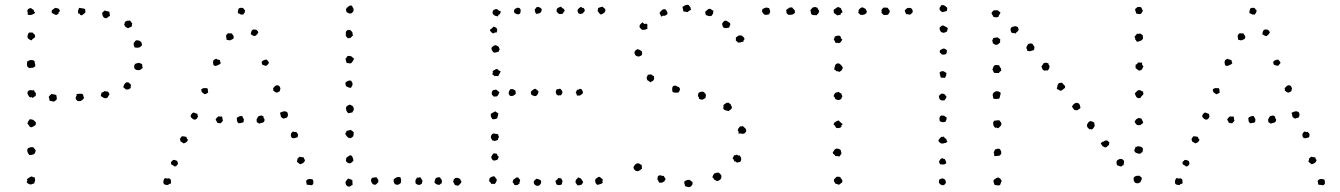

<svg xmlns="http://www.w3.org/2000/svg" viewBox="-20 -754 5512 790"><path d="M192.4 -701.2Q193.4 -704.1 192.9 -707Q192.4 -710 193.4 -711.9Q202.1 -718.8 203.6 -719.2Q205.1 -719.7 208 -721.7Q220.7 -719.7 222.7 -716.8Q224.6 -713.9 226.6 -710Q225.6 -706.1 222.7 -704.6Q219.7 -703.1 221.7 -698.2Q217.8 -697.3 215.8 -694.3Q213.9 -691.4 207 -693.4Q199.2 -698.2 197.3 -698.7Q195.3 -699.2 192.4 -701.2ZM305.7 -721.7Q313.5 -720.7 319.3 -719.7Q325.2 -718.8 330.1 -716.8Q331.1 -706.1 331.5 -704.6Q332 -703.1 330.1 -701.2Q322.3 -695.3 320.8 -693.8Q319.3 -692.4 317.4 -691.4Q310.5 -690.4 309.1 -694.8Q307.6 -699.2 301.8 -698.2Q299.8 -708 301.8 -712.4Q303.7 -716.8 305.7 -721.7ZM429.7 -706.1Q430.7 -701.2 431.2 -697.8Q431.6 -694.3 432.6 -689.5Q423.8 -682.6 421.4 -681.2Q418.9 -679.7 417 -678.7Q409.2 -678.7 404.8 -685.1Q400.4 -691.4 400.4 -701.2Q403.3 -704.1 405.8 -706.5Q408.2 -709 411.1 -710.9Q415 -709 419.9 -708Q424.8 -707 429.7 -706.1ZM125 -701.2Q107.4 -687.5 93.8 -694.3Q94.7 -706.1 93.3 -706.1Q91.8 -706.1 91.8 -708Q93.8 -720.7 108.4 -720.7Q110.4 -716.8 115.7 -714.8Q121.1 -712.9 119.1 -708ZM514.6 -669.9Q520.5 -663.1 521.5 -660.6Q522.5 -658.2 524.4 -659.2Q522.5 -654.3 522.9 -651.9Q523.4 -649.4 521.5 -644.5Q511.7 -640.6 508.3 -638.7Q504.9 -636.7 502.9 -640.6Q497.1 -640.6 495.6 -645Q494.1 -649.4 490.2 -651.4Q492.2 -653.3 492.7 -657.2Q493.2 -661.1 494.1 -664.1Q503.9 -669.9 506.8 -668.9Q509.8 -668 514.6 -669.9ZM114.3 -620.1Q120.1 -614.3 120.6 -613.3Q121.1 -612.3 123 -611.3Q123 -609.4 124 -607.4Q125 -605.5 124 -600.6Q121.1 -597.7 116.7 -595.2Q112.3 -592.8 110.4 -587.9Q101.6 -589.8 99.6 -592.8Q94.7 -594.7 92.8 -601.6Q93.8 -614.3 99.6 -620.1ZM534.2 -558.6Q529.3 -568.4 530.3 -571.3Q531.2 -574.2 529.3 -575.2Q531.2 -578.1 533.7 -581.5Q536.1 -585 539.1 -587.9Q547.9 -588.9 551.8 -586.9Q559.6 -584 562.5 -577.6Q565.4 -571.3 563.5 -566.4Q561.5 -565.4 559.1 -562.5Q556.6 -559.6 554.7 -559.6Q550.8 -557.6 544.9 -557.6Q539.1 -557.6 534.2 -558.6ZM125 -481.4Q117.2 -474.6 112.3 -475.1Q107.4 -475.6 101.6 -473.6Q90.8 -478.5 90.8 -486.3Q90.8 -494.1 91.8 -501Q96.7 -502.9 100.6 -505.4Q104.5 -507.8 111.3 -506.8Q114.3 -506.8 116.7 -505.9Q119.1 -504.9 122.1 -502.9Q123 -493.2 124 -491.7Q125 -490.2 125 -488.3ZM549.8 -495.1Q550.8 -496.1 559.6 -492.7Q568.4 -489.3 564.5 -482.4Q569.3 -476.6 564.9 -472.7Q560.5 -468.8 555.7 -465.8Q542 -465.8 543 -465.8Q537.1 -467.8 535.2 -470.2Q533.2 -472.7 532.2 -474.6Q531.2 -485.4 533.7 -486.3Q536.1 -487.3 534.2 -491.2Q539.1 -491.2 542 -493.2Q544.9 -495.1 549.8 -495.1ZM487.3 -393.6Q488.3 -401.4 491.2 -406.2Q494.1 -411.1 499 -415Q507.8 -416 509.8 -414.1Q518.6 -406.2 518.6 -405.3Q519.5 -403.3 518.1 -399.9Q516.6 -396.5 518.6 -393.6Q512.7 -384.8 500 -385.7Q495.1 -386.7 493.2 -390.1Q491.2 -393.6 487.3 -393.6ZM99.6 -381.8Q102.5 -383.8 108.9 -382.8Q115.2 -381.8 120.1 -382.8Q122.1 -376 124 -374.5Q126 -373 127.9 -371.1Q127 -368.2 127.4 -364.7Q127.9 -361.3 126 -359.4Q117.2 -352.5 113.8 -351.6Q110.4 -350.6 110.4 -355.5Q106.4 -352.5 105.5 -353Q104.5 -353.5 99.6 -356.4Q92.8 -366.2 92.8 -371.6Q92.8 -377 98.6 -381.8ZM430.7 -366.2Q423.8 -354.5 422.9 -353.5Q421.9 -352.5 419.9 -350.6Q409.2 -348.6 404.8 -352.5Q400.4 -356.4 394.5 -358.4L397.5 -372.1Q407.2 -377 407.7 -377Q408.2 -377 408.2 -378.9Q413.1 -377.9 417 -377.9Q420.9 -377.9 424.8 -377Q428.7 -369.1 430.7 -366.2ZM297.9 -338.9Q292 -345.7 292.5 -347.2Q293 -348.6 291 -348.6Q291 -354.5 293.9 -358.4Q296.9 -362.3 294.9 -367.2Q300.8 -367.2 307.1 -368.2Q313.5 -369.1 319.3 -367.2Q322.3 -365.2 322.8 -360.4Q323.2 -355.5 326.2 -351.6Q322.3 -344.7 318.4 -342.8Q314.5 -338.9 311 -338.4Q307.6 -337.9 305.7 -337.9ZM211.9 -362.3Q212.9 -354.5 213.4 -352.1Q213.9 -349.6 213.9 -345.7Q210.9 -342.8 208 -339.8Q205.1 -336.9 200.2 -335.9Q190.4 -338.9 188 -338.9Q185.5 -338.9 183.6 -339.8Q183.6 -348.6 181.6 -350.6Q179.7 -352.5 181.6 -357.4Q183.6 -360.4 186 -361.8Q188.5 -363.3 190.4 -367.2Q195.3 -366.2 201.2 -365.7Q207 -365.2 211.9 -362.3ZM102.5 -263.7Q114.3 -262.7 119.1 -258.8Q124 -254.9 127.9 -250Q127 -248 127.4 -245.1Q127.9 -242.2 126 -239.3Q116.2 -233.4 113.3 -231.4Q110.4 -229.5 103.5 -231.4Q98.6 -239.3 96.7 -241.2Q94.7 -243.2 92.8 -245.1Q94.7 -253.9 97.7 -256.8Q100.6 -259.8 102.5 -263.7ZM100.6 -116.2Q95.7 -122.1 93.3 -128.4Q90.8 -134.8 93.8 -142.6Q98.6 -146.5 105 -147.9Q111.3 -149.4 118.2 -147.5Q120.1 -143.6 122.6 -141.1Q125 -138.7 127 -135.7Q125 -124 121.1 -121.1Q116.2 -116.2 100.6 -116.2ZM122.1 -25.4Q126 -11.7 123.5 -8.3Q121.1 -4.9 121.1 1Q116.2 1 113.8 2.9Q111.3 4.9 103.5 4.9Q91.8 0 91.3 -2Q90.8 -3.9 89.8 -4.9Q93.8 -12.7 92.3 -13.7Q90.8 -14.6 90.8 -16.6Q100.6 -24.4 106.4 -26.9Q112.3 -29.3 116.2 -24.4Z M980.5 -720.7Q984.4 -713.9 988.3 -711.9Q987.3 -701.2 984.9 -699.7Q982.4 -698.2 981.4 -694.3Q973.6 -694.3 970.7 -694.3Q962.9 -699.2 961.4 -698.7Q960 -698.2 959 -700.2Q958 -709 959.5 -710.4Q960.9 -711.9 960.9 -716.8Q962.9 -720.7 968.8 -721.7Q974.6 -722.7 980.5 -720.7ZM1029.3 -605.5Q1023.4 -605.5 1019.5 -608.4Q1015.6 -611.3 1011.7 -613.3Q1013.7 -625 1016.1 -628.4Q1018.6 -631.8 1023.4 -632.8L1034.2 -631.8Q1036.1 -630.9 1039.1 -627.4Q1042 -624 1043 -621.1Q1038.1 -611.3 1035.2 -610.4Q1032.2 -609.4 1031.2 -606.4ZM928.7 -588.9Q923.8 -586.9 919.9 -588.9Q916 -590.8 913.1 -588.9Q911.1 -600.6 910.6 -602.1Q910.2 -603.5 910.2 -606.4Q911.1 -611.3 913.6 -612.8Q916 -614.3 918 -617.2Q924.8 -617.2 927.7 -616.7Q930.7 -616.2 934.6 -616.2Q936.5 -611.3 939.5 -608.4Q942.4 -605.5 941.4 -599.6Q941.4 -594.7 937 -592.8Q932.6 -590.8 928.7 -588.9ZM1077.1 -508.8Q1080.1 -505.9 1082.5 -502.9Q1085 -500 1086.9 -495.1L1078.1 -484.4Q1073.2 -482.4 1068.4 -484.4Q1063.5 -486.3 1058.6 -488.3Q1055.7 -497.1 1057.6 -501Q1065.4 -508.8 1077.1 -508.8ZM858.4 -486.3Q855.5 -499 856.9 -501Q858.4 -502.9 858.4 -506.8Q862.3 -508.8 866.7 -511.2Q871.1 -513.7 874 -508.8Q878.9 -509.8 879.9 -508.3Q880.9 -506.8 884.8 -506.8Q885.7 -498 888.7 -494.1Q883.8 -489.3 879.9 -487.3Q867.2 -481.4 864.3 -482.9Q861.3 -484.4 858.4 -486.3ZM1130.9 -377.9Q1127 -377 1124.5 -375Q1122.1 -373 1118.2 -373Q1113.3 -374 1110.8 -376.5Q1108.4 -378.9 1104.5 -379.9Q1105.5 -385.7 1103.5 -390.6Q1113.3 -403.3 1120.1 -403.3Q1127 -403.3 1130.9 -397.5Q1134.8 -390.6 1133.3 -387.2Q1131.8 -383.8 1130.9 -377.9ZM833 -390.6Q835.9 -386.7 835.4 -382.3Q835 -377.9 836.9 -373Q828.1 -368.2 826.2 -367.2Q824.2 -366.2 822.3 -366.2L812.5 -373Q807.6 -378.9 808.6 -381.8Q809.6 -384.8 807.6 -386.7Q817.4 -392.6 821.8 -391.6Q826.2 -390.6 831.1 -391.6ZM1146.5 -265.6Q1144.5 -267.6 1141.1 -269Q1137.7 -270.5 1135.7 -274.4Q1133.8 -286.1 1131.8 -290Q1145.5 -296.9 1152.8 -295.9Q1160.2 -294.9 1163.1 -290Q1164.1 -288.1 1164.6 -283.7Q1165 -279.3 1164.1 -277.3Q1162.1 -269.5 1157.2 -269Q1152.3 -268.6 1146.5 -265.6ZM791 -286.1Q793 -284.2 793 -280.8Q793 -277.3 794.9 -274.4Q790 -265.6 789.6 -265.6Q789.1 -265.6 787.1 -263.7Q781.2 -259.8 774.4 -263.7Q770.5 -266.6 767.6 -269.5Q764.6 -272.5 764.6 -274.4Q763.7 -278.3 766.6 -282.7Q769.5 -287.1 773.4 -290Q776.4 -292 781.2 -289.6Q786.1 -287.1 791 -286.1ZM893.6 -274.4Q895.5 -268.6 895.5 -265.1Q895.5 -261.7 897.5 -257.8Q892.6 -252 892.1 -251Q891.6 -250 889.6 -248Q885.7 -246.1 881.8 -247.1Q877.9 -248 874 -249Q870.1 -258.8 867.2 -260.7Q868.2 -265.6 871.6 -269Q875 -272.5 878.9 -275.4Q887.7 -273.4 889.2 -274.4Q890.6 -275.4 893.6 -274.4ZM1064.5 -274.4Q1063.5 -268.6 1066.4 -266.1Q1069.3 -263.7 1068.4 -259.8Q1068.4 -253.9 1062.5 -250Q1046.9 -246.1 1046.9 -245.1Q1043.9 -247.1 1041.5 -248.5Q1039.1 -250 1036.1 -252Q1037.1 -254.9 1036.1 -257.8Q1035.2 -260.7 1036.1 -263.7Q1040 -269.5 1040 -271Q1040 -272.5 1041 -273.4Q1046.9 -278.3 1050.3 -277.8Q1053.7 -277.3 1055.7 -279.3ZM976.6 -276.4Q981.4 -265.6 981.9 -265.6Q982.4 -265.6 983.4 -264.6Q983.4 -261.7 982.9 -258.8Q982.4 -255.9 982.4 -252Q975.6 -248 974.1 -248.5Q972.7 -249 971.7 -248Q960.9 -246.1 960.9 -247.1Q955.1 -252.9 955.1 -258.3Q955.1 -263.7 954.1 -268.6Q958 -272.5 963.9 -274.9Q969.7 -277.3 976.6 -276.4ZM1184.6 -212.9Q1194.3 -210 1195.8 -210.9Q1197.3 -211.9 1199.2 -210.9Q1206.1 -203.1 1206.1 -201.2Q1206.1 -193.4 1204.1 -189.5Q1185.5 -181.6 1180.2 -188Q1174.8 -194.3 1177.7 -205.1ZM747.1 -190.4Q749 -181.6 751.5 -181.2Q753.9 -180.7 752.9 -177.7Q749 -167 735.4 -164.1Q727.5 -169.9 722.7 -171.9Q722.7 -176.8 721.2 -178.2Q719.7 -179.7 721.7 -184.6Q723.6 -187.5 725.1 -189.5Q726.6 -191.4 728.5 -193.4Q739.3 -193.4 747.1 -190.4ZM1230.5 -105.5Q1230.5 -100.6 1231.9 -99.1Q1233.4 -97.7 1235.4 -95.7Q1233.4 -87.9 1228 -84Q1222.7 -80.1 1214.8 -78.1Q1212.9 -80.1 1208.5 -83Q1204.1 -85.9 1201.2 -89.8Q1202.1 -92.8 1203.1 -94.7Q1204.1 -96.7 1204.1 -101.6Q1207 -103.5 1212.9 -109.4Q1217.8 -107.4 1222.2 -107.4Q1226.6 -107.4 1230.5 -105.5ZM709 -91.8Q710.9 -85 711.9 -83Q712.9 -81.1 710.9 -77.1Q706.1 -70.3 701.2 -69.3Q696.3 -68.4 694.3 -72.3Q683.6 -77.1 683.6 -80.6Q683.6 -84 683.6 -87.9Q685.5 -89.8 688 -91.3Q690.4 -92.8 691.4 -95.7Q697.3 -96.7 700.7 -95.2Q704.1 -93.8 709 -91.8ZM1266.6 -15.6Q1270.5 -6.8 1269.5 -4.9Q1268.6 -2.9 1269.5 1Q1265.6 7.8 1263.7 7.3Q1261.7 6.8 1260.7 8.8Q1255.9 6.8 1251.5 6.8Q1247.1 6.8 1242.2 5.9Q1240.2 -5.9 1239.7 -7.3Q1239.3 -8.8 1240.2 -10.7Q1246.1 -18.6 1256.8 -17.6ZM682.6 -15.6Q682.6 -9.8 683.6 -6.8Q684.6 -3.9 682.6 1Q680.7 2.9 676.8 2.9Q672.9 2.9 672.9 6.8Q653.3 8.8 652.3 -2.9Q651.4 -14.6 659.2 -21.5Q668.9 -18.6 669.9 -19.5Q674.8 -21.5 676.8 -19.5Q678.7 -17.6 682.6 -15.6Z M1426.8 -731.4Q1430.7 -726.6 1431.2 -724.1Q1431.6 -721.7 1433.6 -720.7Q1434.6 -715.8 1435.1 -713.4Q1435.5 -710.9 1433.6 -707Q1427.7 -699.2 1425.8 -699.2Q1418.9 -697.3 1414.6 -699.7Q1410.2 -702.1 1406.2 -704.1Q1402.3 -714.8 1403.8 -716.8Q1405.3 -718.8 1407.2 -721.7Q1417 -731.4 1420.4 -731Q1423.8 -730.5 1426.8 -731.4ZM1432.6 -608.4Q1424.8 -601.6 1424.8 -600.6Q1424.8 -599.6 1422.9 -598.6Q1413.1 -595.7 1411.1 -596.7Q1403.3 -605.5 1402.8 -606Q1402.3 -606.4 1403.3 -609.4Q1401.4 -622.1 1405.8 -627Q1410.2 -631.8 1418 -630.9Q1422.9 -629.9 1425.3 -626.5Q1427.7 -623 1430.7 -620.1Q1429.7 -616.2 1430.7 -613.8Q1431.6 -611.3 1432.6 -608.4ZM1437.5 -512.7Q1430.7 -499 1423.8 -493.2Q1416 -493.2 1406.2 -495.1Q1402.3 -506.8 1401.4 -513.7Q1405.3 -513.7 1405.8 -517.1Q1406.2 -520.5 1409.2 -522.5Q1415 -525.4 1420.9 -523.4Q1426.8 -522.5 1429.7 -518.6Q1432.6 -514.6 1437.5 -512.7ZM1423.8 -392.6Q1418 -392.6 1413.6 -394.5Q1409.2 -396.5 1405.3 -398.4Q1400.4 -405.3 1401.4 -414.1Q1407.2 -419.9 1413.6 -421.9Q1419.9 -423.8 1424.8 -421.9Q1428.7 -414.1 1429.7 -413.1Q1430.7 -412.1 1430.7 -411.1Q1430.7 -402.3 1428.2 -399.4Q1425.8 -396.5 1423.8 -392.6ZM1431.6 -317.4Q1433.6 -314.5 1435.1 -310.5Q1436.5 -306.6 1435.5 -302.7Q1435.5 -299.8 1433.1 -297.4Q1430.7 -294.9 1430.7 -292Q1424.8 -290 1413.1 -288.1Q1401.4 -297.9 1404.3 -314.5Q1413.1 -322.3 1415.5 -321.8Q1418 -321.3 1418.9 -324.2ZM1435.5 -210Q1435.5 -205.1 1435.1 -202.1Q1434.6 -199.2 1433.6 -193.4Q1425.8 -185.5 1421.4 -185.5Q1417 -185.5 1415 -186.5Q1405.3 -193.4 1404.8 -196.3Q1404.3 -199.2 1401.4 -200.2Q1400.4 -205.1 1402.8 -208Q1405.3 -210.9 1406.2 -215.8Q1419.9 -217.8 1421.9 -219.7Q1431.6 -214.8 1432.6 -212.4Q1433.6 -210 1435.5 -210ZM1434.6 -93.8Q1428.7 -85.9 1424.8 -84Q1418.9 -80.1 1412.1 -83.5Q1405.3 -86.9 1403.3 -91.8Q1404.3 -102.5 1404.8 -104.5Q1405.3 -106.4 1407.2 -106.4Q1416 -113.3 1418 -114.3Q1419.9 -115.2 1423.8 -115.2Q1429.7 -111.3 1431.2 -106Q1432.6 -100.6 1434.6 -93.8ZM1529.3 -24.4Q1532.2 -19.5 1535.2 -15.6Q1538.1 -11.7 1536.1 -3.9Q1529.3 2.9 1527.8 4.4Q1526.4 5.9 1524.4 5.9Q1514.6 7.8 1508.8 -3.4Q1502.9 -14.6 1511.7 -22.5Q1521.5 -24.4 1523.4 -24.4ZM1627.9 -24.4Q1629.9 -16.6 1630.4 -12.7Q1630.9 -8.8 1628.9 -1Q1621.1 5.9 1619.1 5.4Q1617.2 4.9 1617.2 6.8Q1614.3 5.9 1610.8 5.4Q1607.4 4.9 1604.5 3.9Q1599.6 -5.9 1599.6 -9.8Q1599.6 -13.7 1599.6 -15.6Q1604.5 -20.5 1611.3 -23.9Q1618.2 -27.3 1627.9 -24.4ZM1709 -25.4Q1714.8 -15.6 1716.3 -14.2Q1717.8 -12.7 1717.8 -10.7Q1718.8 -7.8 1717.3 -4.9Q1715.8 -2 1715.8 2Q1710.9 3.9 1709 5.9Q1707 7.8 1699.2 5.9Q1697.3 5.9 1693.8 3.4Q1690.4 1 1689.5 -1Q1688.5 -13.7 1691.4 -16.1Q1694.3 -18.6 1695.3 -23.4Q1700.2 -22.5 1702.1 -22.9Q1704.1 -23.4 1709 -25.4ZM1787.1 6.8Q1773.4 5.9 1767.6 -3.9Q1769.5 -13.7 1771.5 -18.6Q1777.3 -24.4 1779.3 -23.9Q1781.2 -23.4 1783.2 -24.4Q1788.1 -26.4 1791.5 -22Q1794.9 -17.6 1797.9 -12.7Q1798.8 -3.9 1797.9 -2.9Q1796.9 -2 1797.9 0Q1793.9 1 1792.5 2.9Q1791 4.9 1787.1 6.8ZM1878.9 -6.8Q1877 -1 1875.5 0Q1874 1 1873 2.9Q1867.2 9.8 1865.2 9.8Q1863.3 9.8 1862.3 9.8Q1855.5 7.8 1853.5 7.8Q1851.6 7.8 1851.6 6.8Q1847.7 0 1846.2 -2.9Q1844.7 -5.9 1844.7 -8.8Q1846.7 -15.6 1852.5 -21.5Q1863.3 -23.4 1866.2 -21Q1869.1 -18.6 1873 -18.6Q1874 -14.6 1875.5 -12.2Q1877 -9.8 1878.9 -6.8ZM1429.7 -12.7Q1429.7 -6.8 1430.2 -3.4Q1430.7 0 1430.7 6.8Q1425.8 8.8 1422.4 11.7Q1418.9 14.6 1413.1 13.7Q1410.2 12.7 1406.7 9.8Q1403.3 6.8 1402.3 2.9Q1401.4 -1 1401.4 -2.9Q1401.4 -4.9 1403.3 -8.8Q1405.3 -11.7 1407.7 -14.2Q1410.2 -16.6 1412.1 -19.5Q1423.8 -16.6 1429.7 -12.7Z M2118.2 -720.7Q2119.1 -717.8 2121.1 -716.3Q2123 -714.8 2122.1 -710Q2122.1 -701.2 2119.6 -698.2Q2117.2 -695.3 2112.3 -695.3Q2107.4 -694.3 2104 -696.8Q2100.6 -699.2 2096.7 -701.2Q2091.8 -710.9 2099.6 -717.8Q2110.4 -723.6 2112.8 -722.2Q2115.2 -720.7 2118.2 -720.7ZM2459 -726.6Q2466.8 -718.8 2469.7 -717.8Q2472.7 -709 2467.8 -703.1Q2459 -696.3 2456.1 -695.3Q2453.1 -694.3 2449.2 -695.3Q2444.3 -702.1 2442.4 -704.1Q2440.4 -706.1 2438.5 -710Q2439.5 -712.9 2440.4 -714.8Q2441.4 -716.8 2440.4 -720.7Q2445.3 -722.7 2449.2 -724.1Q2453.1 -725.6 2459 -726.6ZM2041 -706.1Q2038.1 -698.2 2037.1 -697.3Q2036.1 -696.3 2036.1 -694.3Q2031.2 -695.3 2030.8 -692.4Q2030.3 -689.5 2028.3 -686.5Q2015.6 -688.5 2011.2 -692.9Q2006.8 -697.3 2006.8 -701.2Q2005.9 -709 2012.2 -713.4Q2018.6 -717.8 2027.3 -715.8Q2029.3 -710.9 2033.7 -710Q2038.1 -709 2041 -706.1ZM2303.7 -710Q2301.8 -707 2298.8 -703.6Q2295.9 -700.2 2293.9 -696.3Q2290 -697.3 2286.1 -696.3Q2282.2 -695.3 2279.3 -697.3Q2270.5 -705.1 2270.5 -706.1Q2269.5 -714.8 2271 -716.3Q2272.5 -717.8 2273.4 -719.7Q2275.4 -721.7 2278.8 -723.1Q2282.2 -724.6 2287.1 -726.6Q2291 -724.6 2293 -721.7Q2294.9 -718.8 2299.8 -717.8ZM2380.9 -721.7Q2382.8 -718.8 2384.8 -715.8Q2386.7 -712.9 2385.7 -708Q2380.9 -705.1 2378.9 -699.2Q2366.2 -695.3 2364.7 -697.3Q2363.3 -699.2 2359.4 -699.2Q2359.4 -702.1 2357.4 -705.1Q2355.5 -708 2356.4 -710.9Q2357.4 -718.8 2370.1 -725.6Q2374 -724.6 2375.5 -722.2Q2377 -719.7 2380.9 -721.7ZM2023.4 -620.1Q2018.6 -621.1 2015.6 -619.6Q2012.7 -618.2 2009.8 -616.2Q2000 -620.1 1995.1 -630.9Q2007.8 -639.6 2010.7 -644.5Q2014.6 -643.6 2019 -641.6Q2023.4 -639.6 2025.4 -633.8Q2026.4 -631.8 2025.4 -627.4Q2024.4 -623 2023.4 -620.1ZM2036.1 -550.8Q2031.2 -543 2032.2 -543Q2033.2 -543 2031.2 -541Q2025.4 -540 2019.5 -538.1Q2013.7 -536.1 2008.8 -540Q2005.9 -544.9 2003.4 -548.8Q2001 -552.7 2002.9 -558.6Q2012.7 -567.4 2014.6 -566.9Q2016.6 -566.4 2018.6 -568.4Q2022.5 -567.4 2025.4 -565.4Q2028.3 -563.5 2032.2 -561.5Q2034.2 -553.7 2036.1 -550.8ZM2040 -460.9Q2036.1 -449.2 2033.2 -447.3Q2030.3 -445.3 2031.2 -440.4Q2026.4 -440.4 2022.9 -441.4Q2019.5 -442.4 2015.6 -440.4Q2012.7 -442.4 2011.2 -444.3Q2009.8 -446.3 2005.9 -447.3Q2005.9 -452.1 2007.3 -453.6Q2008.8 -455.1 2006.8 -460Q2010.7 -464.8 2019 -468.8Q2027.3 -472.7 2032.2 -463.9ZM2100.6 -381.8Q2101.6 -377.9 2101.6 -374.5Q2101.6 -371.1 2102.5 -369.1Q2099.6 -364.3 2092.8 -360.8Q2085.9 -357.4 2077.1 -360.4Q2076.2 -364.3 2074.2 -366.2Q2072.3 -368.2 2073.2 -375Q2078.1 -385.7 2079.1 -385.7Q2080.1 -385.7 2080.1 -387.7Q2091.8 -387.7 2094.2 -385.3Q2096.7 -382.8 2100.6 -381.8ZM2035.2 -374Q2029.3 -360.4 2024.4 -357.4Q2020.5 -357.4 2017.6 -356.9Q2014.6 -356.4 2010.7 -356.4Q2010.7 -359.4 2007.8 -360.8Q2004.9 -362.3 2003.9 -365.2Q2001 -377 2009.8 -383.8Q2013.7 -382.8 2015.6 -384.3Q2017.6 -385.7 2022.5 -384.8Q2025.4 -381.8 2028.8 -379.4Q2032.2 -377 2035.2 -374ZM2183.6 -388.7Q2186.5 -385.7 2189.9 -383.3Q2193.4 -380.9 2196.3 -377Q2192.4 -364.3 2188.5 -361.3Q2184.6 -358.4 2179.7 -358.4Q2168 -362.3 2167 -363.3Q2163.1 -373 2164.6 -375.5Q2166 -377.9 2167 -379.9Q2177.7 -387.7 2177.7 -387.7ZM2287.1 -361.3Q2283.2 -363.3 2281.2 -361.8Q2279.3 -360.4 2276.4 -361.3Q2268.6 -365.2 2269 -366.2Q2269.5 -367.2 2268.6 -369.1Q2265.6 -374 2267.1 -379.4Q2268.6 -384.8 2271.5 -386.7Q2282.2 -387.7 2282.7 -388.7Q2283.2 -389.6 2284.2 -389.6Q2295.9 -379.9 2293.9 -372.6Q2292 -365.2 2287.1 -361.3ZM2372.1 -387.7Q2375 -382.8 2377.4 -378.9Q2379.9 -375 2377.9 -370.1Q2368.2 -360.4 2364.3 -360.8Q2360.4 -361.3 2355.5 -360.4Q2352.5 -362.3 2352.1 -366.7Q2351.6 -371.1 2348.6 -373Q2350.6 -377 2351.6 -378.4Q2352.5 -379.9 2354.5 -384.8Q2360.4 -383.8 2362.8 -386.7Q2365.2 -389.6 2372.1 -387.7ZM2026.4 -267.6Q2021.5 -265.6 2017.6 -264.2Q2013.7 -262.7 2005.9 -263.7Q2004.9 -266.6 2003.4 -268.1Q2002 -269.5 2000 -274.4Q2000 -275.4 1999.5 -279.8Q1999 -284.2 2000 -286.1Q2011.7 -293 2017.6 -295.9Q2021.5 -293.9 2023.9 -291.5Q2026.4 -289.1 2030.3 -288.1Q2029.3 -276.4 2027.8 -274.4Q2026.4 -272.5 2026.4 -267.6ZM2028.3 -202.1Q2030.3 -199.2 2030.8 -196.3Q2031.2 -193.4 2033.2 -191.4Q2032.2 -187.5 2030.3 -185.5Q2028.3 -183.6 2029.3 -178.7Q2016.6 -172.9 2013.7 -174.3Q2010.7 -175.8 2005.9 -175.8Q2003.9 -180.7 2001.5 -183.6Q1999 -186.5 2000 -194.3Q2005.9 -206.1 2012.2 -204.6Q2018.6 -203.1 2028.3 -202.1ZM2025.4 -120.1Q2026.4 -112.3 2028.8 -111.8Q2031.2 -111.3 2032.2 -109.4Q2031.2 -106.4 2029.8 -102.5Q2028.3 -98.6 2026.4 -96.7Q2011.7 -90.8 2006.8 -95.7Q2002 -100.6 2001 -108.4Q2006.8 -119.1 2008.8 -120.6Q2010.7 -122.1 2012.7 -124Q2014.6 -122.1 2019 -122.1Q2023.4 -122.1 2025.4 -120.1ZM2013.7 3.9Q2009.8 1 2002 2.9Q2000 0 1998 -2.9Q1996.1 -5.9 1993.2 -7.8Q1992.2 -12.7 1993.2 -15.1Q1994.1 -17.6 1995.1 -21.5Q2004.9 -28.3 2007.3 -27.8Q2009.8 -27.3 2011.7 -29.3Q2016.6 -27.3 2018.6 -22.9Q2020.5 -18.6 2024.4 -15.6Q2022.5 -2 2013.7 3.9ZM2113.3 -23.4Q2114.3 -18.6 2116.7 -17.6Q2119.1 -16.6 2120.1 -12.7Q2120.1 -7.8 2118.2 -5.9Q2116.2 -3.9 2118.2 1Q2114.3 2 2112.8 4.4Q2111.3 6.8 2106.4 7.8Q2104.5 7.8 2101.1 7.8Q2097.7 7.8 2095.7 5.9Q2092.8 -2 2091.3 -2Q2089.8 -2 2089.8 -3.9Q2088.9 -6.8 2090.3 -9.3Q2091.8 -11.7 2092.8 -15.6Q2097.7 -17.6 2101.6 -21.5Q2105.5 -25.4 2113.3 -23.4ZM2357.4 -24.4Q2362.3 -22.5 2367.2 -21Q2372.1 -19.5 2374 -12.7Q2380.9 -6.8 2378.4 -2.9Q2376 1 2374 4.9Q2370.1 6.8 2366.2 7.8Q2362.3 8.8 2356.4 8.8Q2353.5 5.9 2351.6 2.4Q2349.6 -1 2347.7 -3.9Q2347.7 -7.8 2348.6 -9.8Q2349.6 -11.7 2349.6 -15.6Q2355.5 -15.6 2357.4 -24.4ZM2294.9 -9.8Q2293 -4.9 2293 -1.5Q2293 2 2290 5.9Q2273.4 10.7 2268.6 2.9Q2267.6 -3.9 2266.1 -4.9Q2264.6 -5.9 2266.6 -10.7Q2276.4 -18.6 2276.4 -20Q2276.4 -21.5 2277.3 -21.5Q2289.1 -21.5 2290.5 -17.6Q2292 -13.7 2294.9 -9.8ZM2186.5 -18.6Q2198.2 -17.6 2206.1 -10.7Q2208 0 2202.6 5.4Q2197.3 10.7 2192.4 10.7Q2184.6 10.7 2179.2 4.4Q2173.8 -2 2177.7 -9.8Q2179.7 -12.7 2181.6 -13.7Q2183.6 -14.6 2186.5 -18.6ZM2438.5 6.8Q2433.6 3.9 2430.7 -1Q2426.8 -11.7 2430.7 -17.6Q2440.4 -24.4 2441.4 -25.4Q2442.4 -26.4 2444.3 -26.4Q2449.2 -26.4 2451.7 -22.9Q2454.1 -19.5 2458 -18.6Q2460.9 -13.7 2459.5 -10.3Q2458 -6.8 2460 -2Q2456.1 2 2450.2 3.4Q2444.3 4.9 2438.5 6.8ZM2185.5 -697.3Q2183.6 -701.2 2181.6 -705.6Q2179.7 -710 2180.7 -715.8Q2183.6 -717.8 2184.6 -720.7Q2185.5 -723.6 2189.5 -724.6Q2195.3 -726.6 2200.2 -723.6Q2205.1 -720.7 2209 -716.8Q2209 -707 2204.1 -702.1Q2194.3 -696.3 2185.5 -697.3Z M2824.2 -714.8Q2820.3 -711.9 2816.4 -710Q2812.5 -708 2809.6 -704.1Q2804.7 -705.1 2800.8 -705.6Q2796.9 -706.1 2792 -707L2788.1 -725.6Q2803.7 -737.3 2813.5 -733.4Q2822.3 -723.6 2821.8 -720.2Q2821.3 -716.8 2824.2 -714.8ZM2699.2 -686.5Q2699.2 -691.4 2697.3 -693.8Q2695.3 -696.3 2693.4 -700.2Q2704.1 -718.8 2717.8 -715.8Q2725.6 -707 2726.1 -702.1Q2726.6 -697.3 2725.6 -695.3Q2715.8 -688.5 2713.9 -689Q2711.9 -689.5 2710 -689.5Q2707 -689.5 2704.6 -687.5Q2702.1 -685.5 2699.2 -686.5ZM2883.8 -692.4Q2882.8 -700.2 2881.8 -701.7Q2880.9 -703.1 2882.8 -707Q2891.6 -714.8 2894 -716.3Q2896.5 -717.8 2899.4 -717.8Q2904.3 -717.8 2907.2 -714.8Q2910.2 -711.9 2915 -710Q2916 -697.3 2907.2 -688.5Q2899.4 -686.5 2894.5 -688.5Q2889.6 -690.4 2883.8 -692.4ZM2630.9 -655.3Q2633.8 -655.3 2637.2 -656.2Q2640.6 -657.2 2642.6 -655.3Q2644.5 -651.4 2643.6 -646Q2642.6 -640.6 2644.5 -635.7Q2632.8 -630.9 2629.9 -631.3Q2627 -631.8 2623 -630.9Q2617.2 -634.8 2613.3 -639.6Q2609.4 -644.5 2613.3 -652.3Q2621.1 -661.1 2624 -662.1ZM2968.8 -668.9Q2977.5 -663.1 2983.4 -659.2Q2986.3 -654.3 2983.9 -650.4Q2981.4 -646.5 2980.5 -640.6Q2973.6 -638.7 2968.3 -638.2Q2962.9 -637.7 2957 -640.6Q2955.1 -641.6 2953.6 -646Q2952.1 -650.4 2951.2 -654.3Q2951.2 -659.2 2954.1 -661.1Q2957 -663.1 2959 -668ZM3043 -595.7Q3043.9 -590.8 3041 -589.8Q3038.1 -588.9 3040 -584Q3038.1 -582 3035.6 -582Q3033.2 -582 3029.3 -581.1Q3026.4 -578.1 3023.4 -579.1Q3020.5 -580.1 3017.6 -578.1Q3010.7 -585.9 3007.8 -585.9Q3007.8 -594.7 3007.8 -600.6Q3009.8 -600.6 3013.2 -603.5Q3016.6 -606.4 3018.6 -607.4Q3034.2 -612.3 3043 -595.7ZM2622.1 -542Q2621.1 -538.1 2622.1 -535.2Q2623 -532.2 2621.1 -529.3Q2619.1 -524.4 2612.3 -522.5Q2608.4 -520.5 2603.5 -522Q2598.6 -523.4 2595.7 -525.4Q2588.9 -535.2 2590.8 -540Q2594.7 -547.9 2597.2 -548.3Q2599.6 -548.8 2601.6 -551.8Q2608.4 -550.8 2612.8 -548.3Q2617.2 -545.9 2622.1 -542ZM2645.5 -447.3Q2649.4 -446.3 2652.3 -446.8Q2655.3 -447.3 2659.2 -448.2Q2662.1 -446.3 2664.6 -443.8Q2667 -441.4 2670.9 -440.4Q2671.9 -429.7 2670.9 -427.2Q2669.9 -424.8 2667 -421.9Q2659.2 -418 2658.7 -416.5Q2658.2 -415 2656.2 -416Q2646.5 -422.9 2645.5 -422.9Q2644.5 -422.9 2643.6 -423.8Q2638.7 -435.5 2642.1 -439Q2645.5 -442.4 2645.5 -447.3ZM2778.3 -387.7Q2776.4 -379.9 2772.5 -374Q2764.6 -372.1 2759.3 -372.6Q2753.9 -373 2748 -375Q2746.1 -378.9 2745.6 -386.2Q2745.1 -393.6 2749 -399.4Q2751 -400.4 2754.4 -401.4Q2757.8 -402.3 2760.7 -401.4Q2768.6 -396.5 2770.5 -396.5Q2772.5 -396.5 2774.4 -394.5ZM2855.5 -347.7Q2857.4 -351.6 2855 -354Q2852.5 -356.4 2851.6 -360.4Q2851.6 -363.3 2852.5 -365.7Q2853.5 -368.2 2854.5 -372.1Q2858.4 -375 2865.2 -376.5Q2872.1 -377.9 2877 -375Q2877.9 -372.1 2880.9 -370.1Q2883.8 -368.2 2884.8 -363.3Q2884.8 -360.4 2883.8 -357.9Q2882.8 -355.5 2882.8 -350.6Q2877.9 -348.6 2874 -345.7Q2870.1 -342.8 2863.3 -344.7ZM2976.6 -332Q2979.5 -329.1 2981.9 -328.1Q2984.4 -327.1 2986.3 -325.2Q2988.3 -318.4 2989.7 -317.4Q2991.2 -316.4 2991.2 -315.4Q2992.2 -307.6 2987.3 -304.2Q2982.4 -300.8 2977.5 -296.9Q2970.7 -298.8 2964.8 -300.3Q2959 -301.8 2956.1 -306.6Q2956.1 -316.4 2957 -322.3Q2960 -324.2 2962.4 -326.2Q2964.8 -328.1 2967.8 -330.1ZM3018.6 -204.1Q3019.5 -215.8 3017.6 -215.3Q3015.6 -214.8 3015.6 -217.8Q3017.6 -226.6 3020 -227.5Q3022.5 -228.5 3022.5 -232.4Q3027.3 -234.4 3029.8 -233.9Q3032.2 -233.4 3036.1 -235.4Q3041 -231.4 3046.4 -226.1Q3051.8 -220.7 3049.8 -211.9Q3046.9 -210 3045.9 -208Q3044.9 -206.1 3042 -204.1Q3032.2 -202.1 3028.3 -205.1ZM2620.1 -75.2Q2621.1 -70.3 2621.1 -66.9Q2621.1 -63.5 2621.1 -59.6Q2610.4 -51.8 2610.4 -51.8Q2604.5 -48.8 2601.6 -49.8Q2598.6 -50.8 2594.7 -51.8Q2586.9 -58.6 2587.4 -61.5Q2587.9 -64.5 2585.9 -66.4Q2592.8 -75.2 2592.8 -76.2Q2594.7 -78.1 2596.7 -79.6Q2598.6 -81.1 2604.5 -82Q2609.4 -82 2612.3 -79.6Q2615.2 -77.1 2620.1 -75.2ZM3011.7 -118.2Q3018.6 -112.3 3019.5 -113.8Q3020.5 -115.2 3022.5 -115.2Q3030.3 -104.5 3029.8 -104Q3029.3 -103.5 3029.3 -101.6Q3030.3 -94.7 3028.3 -92.8Q3026.4 -90.8 3026.4 -87.9Q3022.5 -87.9 3020 -86.9Q3017.6 -85.9 3013.7 -85Q3010.7 -85 3008.8 -87.9Q3006.8 -90.8 3002 -88.9Q2999 -99.6 2994.1 -102.5Q2996.1 -106.4 2997.6 -108.9Q2999 -111.3 3001 -115.2Q3007.8 -114.3 3011.7 -118.2ZM2690.4 -31.2Q2695.3 -34.2 2700.7 -31.7Q2706.1 -29.3 2710.9 -30.3Q2713.9 -25.4 2715.3 -22.9Q2716.8 -20.5 2718.8 -17.6Q2712.9 -1 2694.3 -2Q2690.4 -3.9 2689 -8.8Q2687.5 -13.7 2684.6 -16.6Q2685.5 -20.5 2686 -22.9Q2686.5 -25.4 2686.5 -28.3ZM2931.6 -8.8Q2926.8 -9.8 2924.8 -11.7Q2922.9 -13.7 2918.9 -14.6Q2914.1 -23.4 2912.6 -23.4Q2911.1 -23.4 2911.1 -25.4Q2915 -35.2 2916.5 -36.6Q2918 -38.1 2918.9 -40Q2922.9 -41 2927.2 -43Q2931.6 -44.9 2938.5 -43Q2942.4 -38.1 2945.8 -35.2Q2949.2 -32.2 2948.2 -26.4Q2948.2 -18.6 2942.9 -14.6Q2937.5 -10.7 2931.6 -8.8ZM2799.8 12.7Q2797.9 6.8 2796.4 2.9Q2794.9 -1 2795.9 -7.8Q2807.6 -14.6 2810.1 -13.7Q2812.5 -12.7 2816.4 -14.6Q2824.2 -8.8 2826.2 -7.3Q2828.1 -5.9 2829.1 -4.9Q2831.1 2.9 2827.1 8.3Q2823.2 13.7 2818.4 15.6Q2813.5 16.6 2810.1 15.1Q2806.6 13.7 2799.8 12.7Z M3347.7 -702.1Q3347.7 -697.3 3344.7 -696.3Q3341.8 -695.3 3340.8 -691.4Q3335.9 -691.4 3328.1 -691.9Q3320.3 -692.4 3317.4 -697.3Q3314.5 -710.9 3314.5 -711.9Q3315.4 -714.8 3317.9 -716.3Q3320.3 -717.8 3321.3 -721.7Q3332 -726.6 3335.9 -724.6Q3339.8 -722.7 3343.8 -721.7Q3343.8 -719.7 3345.7 -716.8Q3347.7 -713.9 3349.1 -710.9Q3350.6 -708 3350.6 -705.6Q3350.6 -703.1 3347.7 -702.1ZM3144.5 -720.7Q3150.4 -708 3148.4 -703.1Q3146.5 -698.2 3144.5 -695.3Q3138.7 -693.4 3132.8 -692.9Q3127 -692.4 3123 -695.3Q3115.2 -705.1 3115.2 -706.1Q3117.2 -713.9 3117.2 -716.8Q3129.9 -723.6 3134.8 -722.7Q3139.6 -721.7 3144.5 -720.7ZM3446.3 -703.1Q3444.3 -701.2 3441.4 -700.2Q3438.5 -699.2 3439.5 -694.3Q3435.5 -692.4 3433.1 -692.4Q3430.7 -692.4 3426.8 -690.4Q3421.9 -692.4 3418.9 -695.3Q3416 -698.2 3411.1 -700.2Q3411.1 -704.1 3410.6 -707Q3410.2 -710 3410.2 -713.9Q3415 -716.8 3418.9 -719.7Q3422.9 -722.7 3427.7 -725.6Q3438.5 -720.7 3439.5 -720.7Q3443.4 -710.9 3444.8 -709Q3446.3 -707 3446.3 -703.1ZM3640.6 -710.9Q3641.6 -704.1 3638.7 -700.7Q3635.7 -697.3 3633.8 -693.4Q3627.9 -693.4 3623.5 -692.4Q3619.1 -691.4 3614.3 -693.4Q3612.3 -695.3 3610.4 -697.8Q3608.4 -700.2 3606.4 -702.1Q3608.4 -705.1 3607.4 -709Q3606.4 -712.9 3607.4 -714.8Q3611.3 -718.8 3612.3 -719.7Q3613.3 -720.7 3615.2 -722.7Q3622.1 -722.7 3624.5 -722.7Q3627 -722.7 3632.8 -721.7Q3635.7 -715.8 3640.6 -710.9ZM3728.5 -720.7Q3738.3 -711.9 3734.4 -702.1Q3727.5 -696.3 3725.6 -694.3Q3721.7 -693.4 3717.8 -694.8Q3713.9 -696.3 3709 -695.3Q3702.1 -707 3703.1 -711.9Q3711.9 -721.7 3717.3 -721.7Q3722.7 -721.7 3728.5 -720.7ZM3238.3 -724.6Q3245.1 -716.8 3245.6 -715.8Q3246.1 -714.8 3249 -712.9Q3251 -710.9 3250.5 -708.5Q3250 -706.1 3251 -701.2Q3242.2 -693.4 3237.3 -693.4Q3227.5 -693.4 3226.6 -692.9Q3225.6 -692.4 3223.6 -693.4Q3221.7 -694.3 3218.8 -697.3Q3215.8 -700.2 3215.8 -702.1Q3216.8 -706.1 3215.8 -707Q3214.8 -708 3214.8 -712.9Q3223.6 -719.7 3227.5 -722.2Q3231.4 -724.6 3235.4 -722.7ZM3546.9 -707Q3545.9 -698.2 3537.6 -694.8Q3529.3 -691.4 3519.5 -693.4Q3517.6 -695.3 3515.6 -697.8Q3513.7 -700.2 3509.8 -701.2Q3513.7 -703.1 3512.7 -707Q3511.7 -710.9 3513.7 -713.9Q3517.6 -718.8 3521.5 -721.2Q3525.4 -723.6 3527.3 -723.6Q3531.2 -723.6 3533.7 -721.7Q3536.1 -719.7 3540 -718.8Q3544.9 -712.9 3544.9 -710.9Q3544.9 -709 3546.9 -707ZM3436.5 -606.4Q3439.5 -602.5 3440.4 -597.7Q3441.4 -592.8 3446.3 -591.8Q3443.4 -586.9 3440.4 -582.5Q3437.5 -578.1 3431.6 -576.2Q3424.8 -579.1 3422.4 -577.6Q3419.9 -576.2 3418 -578.1Q3416 -581.1 3414.6 -585Q3413.1 -588.9 3410.2 -591.8Q3414.1 -595.7 3414.1 -602.5Q3423.8 -609.4 3436.5 -606.4ZM3448.2 -474.6Q3444.3 -468.8 3444.3 -467.3Q3444.3 -465.8 3443.4 -464.8Q3441.4 -462.9 3438.5 -461.4Q3435.5 -460 3433.6 -458Q3426.8 -461.9 3425.3 -460.9Q3423.8 -460 3421.9 -460.9Q3419.9 -462.9 3418 -464.8Q3416 -466.8 3412.1 -467.8Q3415 -484.4 3418 -488.3Q3420.9 -492.2 3426.3 -493.2Q3431.6 -494.1 3436.5 -490.2Q3444.3 -483.4 3445.3 -480.5Q3446.3 -477.5 3448.2 -474.6ZM3442.4 -369.1Q3442.4 -364.3 3443.4 -362.8Q3444.3 -361.3 3446.3 -358.4Q3440.4 -346.7 3440.9 -346.7Q3441.4 -346.7 3437.5 -344.7Q3430.7 -340.8 3426.8 -342.8Q3422.9 -344.7 3418 -345.7Q3416 -347.7 3415 -351.6Q3414.1 -355.5 3410.2 -357.4Q3410.2 -362.3 3412.6 -365.7Q3415 -369.1 3417 -372.1Q3420.9 -373 3423.8 -374Q3426.8 -375 3430.7 -376Q3433.6 -374 3435.5 -372.1Q3437.5 -370.1 3442.4 -369.1ZM3446.3 -244.1Q3447.3 -240.2 3443.8 -239.3Q3440.4 -238.3 3442.4 -232.4Q3432.6 -223.6 3419.9 -228.5Q3415 -238.3 3413.1 -238.8Q3411.1 -239.3 3410.2 -241.2Q3410.2 -247.1 3415 -251Q3420.9 -254.9 3426.8 -257.3Q3432.6 -259.8 3434.6 -253.9Q3442.4 -247.1 3446.3 -244.1ZM3442.4 -122.1Q3438.5 -116.2 3437 -114.3Q3435.5 -112.3 3434.6 -110.4Q3429.7 -111.3 3425.8 -111.3Q3421.9 -111.3 3417 -112.3Q3415 -117.2 3411.1 -119.1Q3407.2 -121.1 3406.2 -126Q3411.1 -134.8 3413.1 -137.2Q3415 -139.6 3418 -141.6Q3422.9 -143.6 3429.2 -142.1Q3435.5 -140.6 3439.5 -135.7ZM3445.3 -3.9Q3436.5 2.9 3434.6 4.4Q3432.6 5.9 3430.7 5.9Q3428.7 5.9 3425.8 3.9Q3422.9 2 3418.9 2.9Q3416 -1 3413.6 -4.4Q3411.1 -7.8 3411.1 -12.7Q3412.1 -17.6 3416 -20.5Q3419.9 -23.4 3421.9 -26.4Q3426.8 -27.3 3430.2 -26.9Q3433.6 -26.4 3437.5 -25.4Q3439.5 -19.5 3443.4 -16.1Q3447.3 -12.7 3445.3 -3.9Z M3877 -722.7Q3877.9 -717.8 3877 -715.3Q3876 -712.9 3876 -709Q3865.2 -706.1 3862.3 -705.1Q3859.4 -704.1 3857.4 -704.1Q3845.7 -710 3845.7 -717.8Q3845.7 -722.7 3848.1 -725.1Q3850.6 -727.5 3852.5 -732.4Q3861.3 -734.4 3867.2 -730.5Q3873 -726.6 3877 -722.7ZM3879.9 -637.7Q3877 -627.9 3877 -625Q3869.1 -620.1 3867.2 -620.1Q3861.3 -618.2 3856.9 -620.1Q3852.5 -622.1 3850.6 -624Q3844.7 -634.8 3846.2 -636.7Q3847.7 -638.7 3846.7 -642.6Q3850.6 -643.6 3853 -646.5Q3855.5 -649.4 3860.4 -649.4Q3870.1 -644.5 3874 -642.6Q3877.9 -640.6 3879.9 -637.7ZM3872.1 -531.2Q3864.3 -528.3 3856.4 -529.3Q3851.6 -533.2 3848.1 -537.1Q3844.7 -541 3848.6 -547.9Q3862.3 -556.6 3866.7 -553.7Q3871.1 -550.8 3876 -547.9Q3876 -540 3875 -536.6Q3874 -533.2 3872.1 -531.2ZM3850.6 -435.5Q3849.6 -441.4 3847.7 -446.8Q3845.7 -452.1 3846.7 -457Q3850.6 -459 3853.5 -460.4Q3856.4 -461.9 3861.3 -460.9Q3865.2 -460 3867.7 -457.5Q3870.1 -455.1 3874 -455.1Q3874 -446.3 3872.6 -442.4Q3871.1 -438.5 3868.2 -433.6Q3862.3 -434.6 3858.9 -434.1Q3855.5 -433.6 3850.6 -435.5ZM3867.2 -341.8Q3859.4 -339.8 3854.5 -340.8Q3848.6 -343.8 3848.1 -343.8Q3847.7 -343.8 3845.7 -347.7Q3841.8 -356.4 3843.8 -359.4Q3846.7 -364.3 3849.1 -365.2Q3851.6 -366.2 3851.6 -368.2Q3859.4 -369.1 3861.3 -368.2Q3863.3 -367.2 3868.2 -365.2Q3869.1 -361.3 3871.6 -359.9Q3874 -358.4 3874 -355.5Q3874 -350.6 3871.6 -348.6Q3869.1 -346.7 3867.2 -341.8ZM3852.5 -278.3Q3853.5 -280.3 3857.4 -278.3Q3861.3 -276.4 3863.3 -279.3Q3869.1 -273.4 3870.6 -273.4Q3872.1 -273.4 3874 -272.5Q3876 -265.6 3874 -261.2Q3872.1 -256.8 3870.1 -252.9Q3864.3 -251 3857.4 -251.5Q3850.6 -252 3846.7 -255.9Q3844.7 -262.7 3845.7 -269Q3846.7 -275.4 3852.5 -278.3ZM3864.3 -191.4Q3867.2 -183.6 3874 -182.6Q3875 -172.9 3876.5 -172.9Q3877.9 -172.9 3878.9 -170.9Q3873 -168 3872.1 -166.5Q3871.1 -165 3869.1 -166Q3864.3 -164.1 3860.4 -163.6Q3856.4 -163.1 3851.6 -164.1Q3844.7 -168.9 3842.8 -171.9Q3840.8 -174.8 3840.8 -175.8Q3845.7 -184.6 3848.1 -186Q3850.6 -187.5 3852.5 -191.4Q3855.5 -189.5 3858.4 -190.9Q3861.3 -192.4 3864.3 -191.4ZM3856.4 -103.5Q3863.3 -99.6 3867.2 -99.6Q3872.1 -90.8 3873 -86.9Q3874 -83 3872.1 -81.1Q3867.2 -77.1 3861.3 -77.1Q3855.5 -77.1 3847.7 -78.1Q3846.7 -82 3845.2 -83.5Q3843.8 -85 3843.8 -89.8Q3849.6 -100.6 3852.1 -101.1Q3854.5 -101.6 3856.4 -103.5ZM3843.8 -14.6Q3852.5 -18.6 3853 -19Q3853.5 -19.5 3856.4 -19.5Q3859.4 -21.5 3861.8 -19Q3864.3 -16.6 3868.2 -15.6Q3872.1 -7.8 3871.6 -5.4Q3871.1 -2.9 3873 -2Q3871.1 1 3868.7 2Q3866.2 2.9 3866.2 6.8Q3856.4 9.8 3851.1 5.9Q3845.7 2 3842.8 -2.9Q3843.8 -4.9 3843.8 -8.3Q3843.8 -11.7 3843.8 -14.6Z M4655.3 -698.2Q4650.4 -711.9 4650.4 -713.9Q4650.4 -717.8 4653.3 -719.2Q4656.2 -720.7 4659.2 -724.6Q4667 -726.6 4674.8 -724.6Q4676.8 -720.7 4678.7 -717.3Q4680.7 -713.9 4682.6 -709Q4680.7 -706.1 4678.7 -703.1Q4676.8 -700.2 4674.8 -697.3Q4668.9 -695.3 4665 -696.3Q4661.1 -697.3 4655.3 -698.2ZM4096.7 -703.1Q4092.8 -693.4 4090.8 -691.9Q4088.9 -690.4 4088.9 -685.5Q4084 -682.6 4079.6 -682.6Q4075.2 -682.6 4067.4 -684.6Q4063.5 -693.4 4062 -694.8Q4060.5 -696.3 4059.6 -700.2Q4062.5 -706.1 4064.9 -707.5Q4067.4 -709 4069.3 -711.9Q4079.1 -710.9 4080.1 -711.9Q4081.1 -712.9 4083 -711.9Q4087.9 -710.9 4089.8 -708Q4091.8 -705.1 4096.7 -703.1ZM4168.9 -641.6Q4168.9 -637.7 4170.4 -635.7Q4171.9 -633.8 4170.9 -630.9Q4169.9 -626 4165.5 -623.5Q4161.1 -621.1 4159.2 -616.2Q4154.3 -618.2 4143.6 -618.2Q4132.8 -631.8 4142.6 -642.6Q4148.4 -643.6 4153.3 -645.5Q4158.2 -647.5 4164.1 -644.5ZM4658.2 -616.2Q4660.2 -614.3 4665 -614.7Q4669.9 -615.2 4671.9 -616.2Q4674.8 -614.3 4677.2 -612.3Q4679.7 -610.4 4682.6 -608.4Q4681.6 -604.5 4682.6 -602.1Q4683.6 -599.6 4682.6 -594.7Q4679.7 -588.9 4673.8 -586.4Q4668 -584 4660.2 -582Q4656.2 -583 4655.3 -585.9Q4654.3 -588.9 4651.4 -590.8Q4651.4 -594.7 4649.9 -597.7Q4648.4 -600.6 4648.4 -603.5Q4654.3 -610.4 4656.2 -612.3ZM4095.7 -591.8Q4095.7 -586.9 4094.7 -585Q4093.8 -583 4095.7 -580.1Q4091.8 -576.2 4087.9 -572.8Q4084 -569.3 4077.1 -569.3Q4073.2 -570.3 4071.3 -572.3Q4069.3 -574.2 4065.4 -575.2Q4065.4 -579.1 4064.5 -580.6Q4063.5 -582 4062.5 -586.9Q4066.4 -593.8 4066.4 -595.2Q4066.4 -596.7 4067.4 -597.7Q4077.1 -598.6 4080.1 -599.6Q4083 -600.6 4085.9 -599.6Q4088.9 -596.7 4091.3 -595.2Q4093.8 -593.8 4095.7 -591.8ZM4207 -544.9Q4205.1 -553.7 4204.1 -554.2Q4203.1 -554.7 4203.1 -556.6Q4203.1 -561.5 4205.6 -564.9Q4208 -568.4 4210.9 -573.2Q4220.7 -576.2 4223.1 -575.2Q4225.6 -574.2 4228.5 -573.2Q4230.5 -570.3 4231.9 -567.4Q4233.4 -564.5 4236.3 -561.5Q4235.4 -553.7 4235.4 -551.8Q4235.4 -549.8 4233.4 -547.9Q4222.7 -544.9 4220.2 -543.9Q4217.8 -543 4216.8 -543ZM4679.7 -495.1Q4677.7 -489.3 4680.2 -486.8Q4682.6 -484.4 4684.6 -481.4Q4681.6 -472.7 4678.2 -468.3Q4674.8 -463.9 4669.9 -463.9Q4665 -462.9 4661.1 -466.8Q4657.2 -470.7 4652.3 -473.6Q4653.3 -477.5 4652.3 -480.5Q4651.4 -483.4 4653.3 -488.3Q4658.2 -489.3 4659.2 -491.7Q4660.2 -494.1 4662.1 -496.1Q4666 -498 4668.5 -496.6Q4670.9 -495.1 4675.8 -497.1ZM4099.6 -462.9Q4091.8 -459 4090.8 -454.1Q4085.9 -453.1 4082 -453.6Q4078.1 -454.1 4070.3 -454.1Q4064.5 -463.9 4064.9 -465.8Q4065.4 -467.8 4062.5 -466.8Q4065.4 -471.7 4066.9 -477.5Q4068.4 -483.4 4073.2 -485.4Q4078.1 -487.3 4082 -486.3Q4085.9 -485.4 4090.8 -485.4Q4092.8 -483.4 4093.3 -479.5Q4093.8 -475.6 4097.7 -474.6Q4098.6 -471.7 4099.1 -469.2Q4099.6 -466.8 4099.6 -462.9ZM4264.6 -478.5Q4266.6 -483.4 4269.5 -486.8Q4272.5 -490.2 4274.4 -494.1Q4282.2 -497.1 4286.1 -495.6Q4290 -494.1 4293.9 -493.2Q4293.9 -489.3 4295.4 -486.8Q4296.9 -484.4 4298.8 -482.4Q4296.9 -470.7 4294.9 -468.8Q4293 -466.8 4291 -463.9Q4281.2 -464.8 4281.2 -463.9Q4281.2 -462.9 4279.3 -462.9Q4272.5 -464.8 4269.5 -468.8Q4267.6 -470.7 4268.1 -473.6Q4268.6 -476.6 4264.6 -478.5ZM4362.3 -396.5Q4363.3 -392.6 4359.9 -390.6Q4356.4 -388.7 4354.5 -386.7Q4346.7 -377.9 4339.8 -382.3Q4333 -386.7 4328.1 -388.7Q4328.1 -390.6 4329.6 -394.5Q4331.1 -398.4 4331.1 -402.3Q4332 -406.2 4333.5 -407.7Q4335 -409.2 4336.9 -412.1Q4345.7 -413.1 4347.2 -413.6Q4348.6 -414.1 4349.6 -414.1Q4357.4 -404.3 4359.9 -402.8Q4362.3 -401.4 4362.3 -396.5ZM4684.6 -377.9Q4681.6 -376 4683.6 -372.6Q4685.5 -369.1 4684.6 -366.2Q4672.9 -354.5 4671.9 -350.6Q4660.2 -348.6 4655.8 -355Q4651.4 -361.3 4649.4 -370.1Q4659.2 -379.9 4661.1 -381.8Q4663.1 -383.8 4670.9 -382.8Q4674.8 -381.8 4677.2 -379.4Q4679.7 -377 4684.6 -377.9ZM4097.7 -372.1Q4094.7 -353.5 4090.8 -347.7Q4084 -346.7 4077.1 -346.7Q4070.3 -346.7 4066.4 -349.6Q4066.4 -355.5 4064.9 -359.9Q4063.5 -364.3 4065.4 -368.2Q4067.4 -373 4073.7 -376.5Q4080.1 -379.9 4087.9 -377.9Q4090.8 -377 4093.3 -375Q4095.7 -373 4097.7 -372.1ZM4483.4 -249Q4481.4 -244.1 4483.4 -241.7Q4485.4 -239.3 4483.4 -234.4Q4482.4 -232.4 4479.5 -228Q4476.6 -223.6 4474.6 -222.7Q4471.7 -220.7 4468.8 -222.2Q4465.8 -223.6 4462.9 -221.7Q4454.1 -229.5 4453.1 -232.9Q4452.1 -236.3 4452.1 -240.2Q4457 -250 4460 -252.4Q4462.9 -254.9 4467.8 -255.9Q4478.5 -252.9 4479.5 -251Q4480.5 -249 4483.4 -249ZM4683.6 -249Q4681.6 -245.1 4678.2 -244.1Q4674.8 -243.2 4672.9 -239.3Q4661.1 -238.3 4659.2 -239.7Q4657.2 -241.2 4654.3 -243.2Q4648.4 -252 4648.4 -252.9Q4652.3 -261.7 4657.2 -264.6Q4662.1 -267.6 4666 -268.6Q4673.8 -267.6 4674.3 -266.1Q4674.8 -264.6 4676.8 -265.6Q4678.7 -260.7 4680.7 -257.3Q4682.6 -253.9 4683.6 -249ZM4425.8 -310.5Q4423.8 -306.6 4420.4 -305.7Q4417 -304.7 4415 -300.8Q4403.3 -299.8 4401.4 -301.8Q4399.4 -303.7 4397.5 -304.7Q4392.6 -313.5 4391.6 -313.5Q4390.6 -313.5 4390.6 -315.4Q4395.5 -324.2 4399.9 -327.1Q4404.3 -330.1 4409.2 -331.1Q4416 -330.1 4417 -328.6Q4418 -327.1 4419.9 -328.1Q4421.9 -324.2 4423.3 -320.3Q4424.8 -316.4 4425.8 -310.5ZM4093.8 -257.8Q4097.7 -250 4100.6 -247.1Q4100.6 -239.3 4096.7 -235.4Q4092.8 -231.4 4087.9 -226.6Q4083 -226.6 4081.5 -228.5Q4080.1 -230.5 4075.2 -227.5Q4067.4 -236.3 4067.9 -237.3Q4068.4 -238.3 4067.4 -239.3Q4065.4 -250 4067.4 -252Q4069.3 -253.9 4069.3 -256.8Q4077.1 -257.8 4082 -258.8Q4086.9 -259.8 4093.8 -257.8ZM4544.9 -168Q4543 -162.1 4543 -157.2Q4538.1 -155.3 4536.1 -151.9Q4534.2 -148.4 4528.3 -147.5Q4524.4 -147.5 4522.5 -149.4Q4520.5 -151.4 4516.6 -152.3Q4514.6 -156.2 4508.8 -164.1Q4511.7 -166 4513.2 -168.5Q4514.6 -170.9 4519.5 -170.9Q4532.2 -179.7 4537.1 -174.8Q4542 -169.9 4544.9 -168ZM4681.6 -144.5Q4683.6 -139.6 4682.1 -136.2Q4680.7 -132.8 4681.6 -128.9Q4676.8 -127 4673.8 -123.5Q4670.9 -120.1 4663.1 -122.1Q4652.3 -125 4650.4 -128.4Q4648.4 -131.8 4647.5 -132.8Q4646.5 -137.7 4648.9 -140.6Q4651.4 -143.6 4652.3 -150.4Q4655.3 -148.4 4657.7 -150.4Q4660.2 -152.3 4664.1 -152.3Q4675.8 -150.4 4677.7 -148.4Q4679.7 -146.5 4681.6 -144.5ZM4070.3 -113.3Q4071.3 -122.1 4070.3 -122.6Q4069.3 -123 4068.4 -125Q4070.3 -129.9 4071.8 -134.3Q4073.2 -138.7 4078.1 -140.6Q4080.1 -141.6 4085.9 -142.1Q4091.8 -142.6 4093.8 -140.6Q4099.6 -132.8 4099.6 -129.4Q4099.6 -126 4099.6 -121.1Q4093.8 -113.3 4092.8 -113.8Q4091.8 -114.3 4090.8 -113.3Q4079.1 -112.3 4076.7 -111.8Q4074.2 -111.3 4070.3 -113.3ZM4604.5 -92.8Q4605.5 -85 4604.5 -82.5Q4603.5 -80.1 4602.5 -74.2Q4598.6 -74.2 4596.7 -71.3Q4594.7 -68.4 4589.8 -69.3Q4580.1 -73.2 4579.1 -73.2Q4578.1 -73.2 4576.2 -74.2Q4571.3 -88.9 4577.1 -94.7Q4585.9 -100.6 4591.3 -100.1Q4596.7 -99.6 4598.6 -98.6ZM4672.9 -4.9Q4668 -2.9 4665.5 -1Q4663.1 1 4658.2 0Q4649.4 0 4645.5 -9.8Q4644.5 -11.7 4644.5 -15.6Q4644.5 -19.5 4644.5 -21.5Q4646.5 -27.3 4653.3 -29.3Q4657.2 -31.2 4661.1 -30.8Q4665 -30.3 4668.9 -31.2Q4670.9 -27.3 4673.8 -26.4Q4676.8 -25.4 4677.7 -21.5Q4678.7 -16.6 4676.3 -13.2Q4673.8 -9.8 4672.9 -4.9ZM4094.7 7.8Q4084 9.8 4081.1 8.3Q4078.1 6.8 4073.2 7.8Q4065.4 -8.8 4068.4 -12.7Q4070.3 -15.6 4072.8 -16.6Q4075.2 -17.6 4080.1 -21.5Q4087.9 -26.4 4095.7 -18.6Q4102.5 -9.8 4101.6 -9.3Q4100.6 -8.8 4100.6 -7.8Z M5142.6 -720.7Q5146.5 -713.9 5150.4 -711.9Q5149.4 -701.2 5147 -699.7Q5144.5 -698.2 5143.6 -694.3Q5135.7 -694.3 5132.8 -694.3Q5125 -699.2 5123.5 -698.7Q5122.1 -698.2 5121.1 -700.2Q5120.1 -709 5121.6 -710.4Q5123 -711.9 5123 -716.8Q5125 -720.7 5130.9 -721.7Q5136.7 -722.7 5142.6 -720.7ZM5191.4 -605.5Q5185.5 -605.5 5181.6 -608.4Q5177.7 -611.3 5173.8 -613.3Q5175.8 -625 5178.2 -628.4Q5180.7 -631.8 5185.5 -632.8L5196.3 -631.8Q5198.2 -630.9 5201.2 -627.4Q5204.1 -624 5205.1 -621.1Q5200.2 -611.3 5197.3 -610.4Q5194.3 -609.4 5193.4 -606.4ZM5090.8 -588.9Q5085.9 -586.9 5082 -588.9Q5078.1 -590.8 5075.2 -588.9Q5073.2 -600.6 5072.8 -602.1Q5072.3 -603.5 5072.3 -606.4Q5073.2 -611.3 5075.7 -612.8Q5078.1 -614.3 5080.1 -617.2Q5086.9 -617.2 5089.8 -616.7Q5092.8 -616.2 5096.7 -616.2Q5098.6 -611.3 5101.6 -608.4Q5104.5 -605.5 5103.5 -599.6Q5103.5 -594.7 5099.1 -592.8Q5094.7 -590.8 5090.8 -588.9ZM5239.3 -508.8Q5242.2 -505.9 5244.6 -502.9Q5247.1 -500 5249 -495.1L5240.2 -484.4Q5235.4 -482.4 5230.5 -484.4Q5225.6 -486.3 5220.7 -488.3Q5217.8 -497.1 5219.7 -501Q5227.5 -508.8 5239.3 -508.8ZM5020.5 -486.3Q5017.6 -499 5019 -501Q5020.5 -502.9 5020.5 -506.8Q5024.4 -508.8 5028.8 -511.2Q5033.2 -513.7 5036.1 -508.8Q5041 -509.8 5042 -508.3Q5043 -506.8 5046.9 -506.8Q5047.9 -498 5050.8 -494.1Q5045.9 -489.3 5042 -487.3Q5029.3 -481.4 5026.4 -482.9Q5023.4 -484.4 5020.5 -486.3ZM5293 -377.9Q5289.1 -377 5286.6 -375Q5284.2 -373 5280.3 -373Q5275.4 -374 5272.9 -376.5Q5270.5 -378.9 5266.6 -379.9Q5267.6 -385.7 5265.6 -390.6Q5275.4 -403.3 5282.2 -403.3Q5289.1 -403.3 5293 -397.5Q5296.9 -390.6 5295.4 -387.2Q5293.9 -383.8 5293 -377.9ZM4995.1 -390.6Q4998 -386.7 4997.6 -382.3Q4997.1 -377.9 4999 -373Q4990.2 -368.2 4988.3 -367.2Q4986.3 -366.2 4984.4 -366.2L4974.6 -373Q4969.7 -378.9 4970.7 -381.8Q4971.7 -384.8 4969.7 -386.7Q4979.5 -392.6 4983.9 -391.6Q4988.3 -390.6 4993.2 -391.6ZM5308.6 -265.6Q5306.6 -267.6 5303.2 -269Q5299.8 -270.5 5297.9 -274.4Q5295.9 -286.1 5293.9 -290Q5307.6 -296.9 5314.9 -295.9Q5322.3 -294.9 5325.2 -290Q5326.2 -288.1 5326.7 -283.7Q5327.1 -279.3 5326.2 -277.3Q5324.2 -269.5 5319.3 -269Q5314.5 -268.6 5308.6 -265.6ZM4953.1 -286.1Q4955.1 -284.2 4955.1 -280.8Q4955.1 -277.3 4957 -274.4Q4952.1 -265.6 4951.7 -265.6Q4951.2 -265.6 4949.2 -263.7Q4943.4 -259.8 4936.5 -263.7Q4932.6 -266.6 4929.7 -269.5Q4926.8 -272.5 4926.8 -274.4Q4925.8 -278.3 4928.7 -282.7Q4931.6 -287.1 4935.5 -290Q4938.5 -292 4943.4 -289.6Q4948.2 -287.1 4953.1 -286.1ZM5055.7 -274.4Q5057.6 -268.6 5057.6 -265.1Q5057.6 -261.7 5059.6 -257.8Q5054.7 -252 5054.2 -251Q5053.7 -250 5051.8 -248Q5047.9 -246.1 5043.9 -247.1Q5040 -248 5036.1 -249Q5032.2 -258.8 5029.3 -260.7Q5030.3 -265.6 5033.7 -269Q5037.1 -272.5 5041 -275.4Q5049.8 -273.4 5051.3 -274.4Q5052.7 -275.4 5055.7 -274.4ZM5226.6 -274.4Q5225.6 -268.6 5228.5 -266.1Q5231.4 -263.7 5230.5 -259.8Q5230.5 -253.9 5224.6 -250Q5209 -246.1 5209 -245.1Q5206.1 -247.1 5203.6 -248.5Q5201.2 -250 5198.2 -252Q5199.2 -254.9 5198.2 -257.8Q5197.3 -260.7 5198.2 -263.7Q5202.1 -269.5 5202.1 -271Q5202.1 -272.5 5203.1 -273.4Q5209 -278.3 5212.4 -277.8Q5215.8 -277.3 5217.8 -279.3ZM5138.7 -276.4Q5143.6 -265.6 5144 -265.6Q5144.5 -265.6 5145.5 -264.6Q5145.5 -261.7 5145 -258.8Q5144.5 -255.9 5144.5 -252Q5137.7 -248 5136.2 -248.5Q5134.8 -249 5133.8 -248Q5123 -246.1 5123 -247.1Q5117.2 -252.9 5117.2 -258.3Q5117.2 -263.7 5116.2 -268.6Q5120.1 -272.5 5126 -274.9Q5131.8 -277.3 5138.7 -276.4ZM5346.7 -212.9Q5356.4 -210 5357.9 -210.9Q5359.4 -211.9 5361.3 -210.9Q5368.2 -203.1 5368.2 -201.2Q5368.2 -193.4 5366.2 -189.5Q5347.7 -181.6 5342.3 -188Q5336.9 -194.3 5339.8 -205.1ZM4909.2 -190.4Q4911.1 -181.6 4913.6 -181.2Q4916 -180.7 4915 -177.7Q4911.1 -167 4897.5 -164.1Q4889.6 -169.9 4884.8 -171.9Q4884.8 -176.8 4883.3 -178.2Q4881.8 -179.7 4883.8 -184.6Q4885.7 -187.5 4887.2 -189.5Q4888.7 -191.4 4890.6 -193.4Q4901.4 -193.4 4909.2 -190.4ZM5392.6 -105.5Q5392.6 -100.6 5394 -99.1Q5395.5 -97.7 5397.5 -95.7Q5395.5 -87.9 5390.1 -84Q5384.8 -80.1 5377 -78.1Q5375 -80.1 5370.6 -83Q5366.2 -85.9 5363.3 -89.8Q5364.3 -92.8 5365.2 -94.7Q5366.2 -96.7 5366.2 -101.6Q5369.1 -103.5 5375 -109.4Q5379.9 -107.4 5384.3 -107.4Q5388.7 -107.4 5392.6 -105.5ZM4871.1 -91.8Q4873 -85 4874 -83Q4875 -81.1 4873 -77.1Q4868.2 -70.3 4863.3 -69.3Q4858.4 -68.4 4856.4 -72.3Q4845.7 -77.1 4845.7 -80.6Q4845.7 -84 4845.7 -87.9Q4847.7 -89.8 4850.1 -91.3Q4852.5 -92.8 4853.5 -95.7Q4859.4 -96.7 4862.8 -95.2Q4866.2 -93.8 4871.1 -91.8ZM5428.7 -15.6Q5432.6 -6.8 5431.6 -4.9Q5430.7 -2.9 5431.6 1Q5427.7 7.8 5425.8 7.3Q5423.8 6.8 5422.9 8.8Q5418 6.8 5413.6 6.8Q5409.2 6.8 5404.3 5.9Q5402.3 -5.9 5401.9 -7.3Q5401.4 -8.8 5402.3 -10.7Q5408.2 -18.6 5418.9 -17.6ZM4844.7 -15.6Q4844.7 -9.8 4845.7 -6.8Q4846.7 -3.9 4844.7 1Q4842.8 2.9 4838.9 2.9Q4835 2.9 4835 6.8Q4815.4 8.8 4814.5 -2.9Q4813.5 -14.6 4821.3 -21.5Q4831.1 -18.6 4832 -19.5Q4836.9 -21.5 4838.9 -19.5Q4840.8 -17.6 4844.7 -15.6Z"/></svg>

Font: Codystar
Style: Light
Weight: 300
Version: Version 1.000